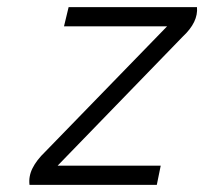

<svg xmlns="http://www.w3.org/2000/svg" viewBox="-20 -520 574 540"><path d="M173 -500H534Q538 -458 494 -417L142 -54H432L421 0H63Q60 -24 71.5 -47Q83 -70 107 -93L450 -446H160Z"/></svg>

Font: Panefresco 250wt
Style: Italic
Weight: 300
Version: Version 1.000